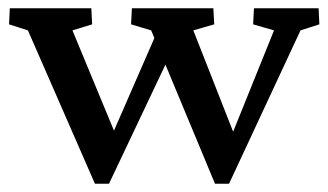

<svg xmlns="http://www.w3.org/2000/svg" viewBox="-20 -443 797 467"><path d="M502.9 3.9 347.7 -369.1 298.8 -383.8 300.8 -422.9H499L501 -383.8L450.2 -369.1L559.6 -90.8H534.2L646.5 -369.1L595.7 -383.8L597.7 -422.9H754.9L756.8 -383.8L710.9 -369.1L537.1 3.9ZM210.9 3.9 47.9 -369.1 2 -383.8 3.9 -422.9H202.1L204.1 -383.8L156.2 -369.1L271.5 -90.8H242.2L366.2 -375L395.5 -313.5L245.1 3.9Z"/></svg>

Font: Crimson Pro ExtraLight Medium
Style: Regular
Weight: 500
Version: Version 1.002